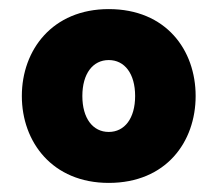

<svg xmlns="http://www.w3.org/2000/svg" viewBox="-20 -735 478 422"><path d="M219 -333C345 -333 410 -423 410 -524C410 -625 345 -715 219 -715C95 -715 28 -625 28 -524C28 -423 95 -333 219 -333ZM161 -524C161 -573 184 -603 219 -603C254 -603 277 -573 277 -524C277 -475 254 -445 219 -445C184 -445 161 -475 161 -524Z"/></svg>

Font: Raleway Black
Style: Regular
Weight: 900
Designer: Matt McInerney, Pablo Impallari, Rodrigo Fuenzalida
Foundry: Matt McInerney, Pablo Impallari, Rodrigo Fuenzalida
Version: Version 3.000g; ttfautohint (v1.5) -l 8 -r 28 -G 28 -x 14 -D